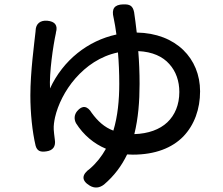

<svg xmlns="http://www.w3.org/2000/svg" viewBox="-20 -808 1020 879"><path d="M325 -449C374 -505 439 -551 520 -568C524 -523 526 -474 526 -424C526 -350 519 -276 499 -210C458 -225 427 -254 400 -291C381 -323 357 -328 333 -299C320 -283 318 -263 328 -244C362 -190 410 -150 465 -127C446 -93 422 -62 392 -36C354 -9 351 18 391 42C413 55 435 53 456 37C503 -3 537 -49 562 -101L588 -100C691 -100 768 -131 819 -183C870 -236 896 -309 896 -390C896 -540 786 -656 606 -659C602 -694 598 -726 594 -752C588 -782 574 -789 544 -788C503 -787 490 -767 500 -727C500 -726 501 -724 501 -722C505 -704 509 -679 513 -650C383 -622 269 -533 209 -403C205 -474 223 -598 236 -657C236 -658 236 -658 236 -659C246 -692 231 -710 197 -713C165 -716 144 -700 143 -668C143 -667 143 -667 143 -666C137 -610 119 -479 119 -371C119 -290 128 -204 143 -141C150 -116 166 -111 192 -115C223 -119 236 -138 231 -169C228 -188 227 -205 226 -215C225 -234 228 -252 232 -271C245 -328 277 -394 325 -449ZM755 -515C786 -481 801 -436 801 -387C801 -329 781 -281 746 -248C711 -215 659 -196 595 -194C613 -267 619 -344 619 -424C619 -475 617 -526 613 -574C678 -571 725 -549 755 -515Z"/></svg>

Font: GenSenRounded2 TW M
Style: Regular
Weight: 500
Version: Version 2.100;PS 2.1;hotconv 16.6.51;makeotf.lib2.5.65220 DE